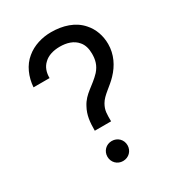

<svg xmlns="http://www.w3.org/2000/svg" viewBox="-177 -845 888 964"><g transform="rotate(-30 267.0 -363.0)"><path d="M302 -196C302 -238 300.5 -259.5 318.5 -291C338.5 -326.5 384.5 -351 418 -387C457.5 -428 483.5 -480 483.5 -539.5C483.5 -587.5 468 -633 437 -667.5C396 -715 332 -734.5 264 -734.5C212.5 -734.5 159 -719 120 -686C77.5 -652 54 -596 50 -538.5H143C142.5 -570 152 -599 174 -618.5C195 -639.5 229 -649.5 266 -649.5C304.5 -649.5 342.5 -639.5 366.5 -610C382 -592 389 -567.5 389 -538C389 -503.5 382 -474 356 -444.5C310.5 -396 261.5 -379.5 233 -324C211.5 -285 207.5 -246 207.5 -196ZM255 7C288.5 7 313.5 -18.5 313.5 -51C313.5 -83.5 288.5 -109 255 -109C222 -109 197 -83.5 197 -51C197 -18.5 222 7 255 7Z"/></g></svg>

Font: Hauora Medium
Style: Regular
Weight: 500
Designer: Wayne Shih
Foundry: WCYS
Version: Version 1.001;hotconv 1.0.109;makeotfexe 2.5.65596